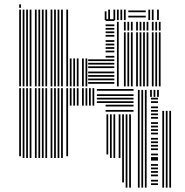

<svg xmlns="http://www.w3.org/2000/svg" viewBox="-20 -724 847 880"><path d="M76 -8H68V-320H76ZM92 0H84V-320H92ZM108 0H100V-320H108ZM124 0H116V-320H124ZM148 0H140V-320H148ZM164 0H156V-320H164ZM180 0H172V-320H180ZM196 0H188V-320H196ZM220 0H212V-320H220ZM236 0H228V-320H236ZM252 0H244V-320H252ZM268 0H260V-320H268ZM292 -8H284V-320H292ZM308 -240H300V-320H308ZM324 -240H316V-320H324ZM340 -240H332V-320H340ZM364 -240H356V-320H364ZM380 -240H372V-320H380ZM396 -240H388V-320H396ZM412 -240H404V-320H412ZM476 -16H468V-200H476ZM492 0H484V-200H492ZM508 0H500V-200H508ZM532 0H524V-200H532ZM548 112H540V-200H548ZM564 136H556V-200H564ZM580 136H572V-200H580ZM592 -212H464V-220H592ZM592 -236H464V-244H592ZM592 -252H424V-260H592ZM592 -268H424V-276H592ZM592 -284H424V-292H592ZM592 -308H424V-316H592ZM620 136H612V-280H620ZM636 136H628V-280H636ZM652 136H644V-280H652ZM704 124H672V116H704ZM704 108H672V100H704ZM704 84H672V76H704ZM704 68H672V60H704ZM704 52H672V44H704ZM704 36H672V28H704ZM704 12H672V4H704ZM704 4H672V-4H704ZM704 -12H672V-20H704ZM704 -36H672V-44H704ZM704 -52H672V-60H704ZM704 -68H672V-76H704ZM704 -84H672V-92H704ZM704 -108H672V-116H704ZM704 -124H672V-132H704ZM704 -140H672V-148H704ZM704 -156H672V-164H704ZM704 -180H672V-188H704ZM704 -196H672V-204H704ZM704 -212H672V-220H704ZM704 -228H672V-236H704ZM704 -252H672V-260H704ZM704 -268H672V-276H704ZM620 -280H612V-312H620ZM636 -280H628V-312H636ZM652 -280H644V-312H652ZM676 -280H668V-312H676ZM692 -280H684V-312H692ZM708 -280H700V-312H708ZM732 136H724V-216H732ZM748 136H740V-216H748ZM764 136H756V-216H764ZM76 -328H68V-632H76ZM92 -328H84V-632H92ZM108 -328H100V-632H108ZM124 -328H116V-632H124ZM148 -328H140V-632H148ZM164 -328H156V-632H164ZM180 -328H172V-632H180ZM196 -328H188V-632H196ZM220 -328H212V-632H220ZM236 -328H228V-632H236ZM252 -328H244V-632H252ZM268 -328H260V-632H268ZM292 -328H284V-632H292ZM308 -328H300V-456H308ZM324 -328H316V-456H324ZM340 -328H332V-456H340ZM364 -328H356V-456H364ZM380 -328H372V-456H380ZM504 -340H384V-348H504ZM504 -356H384V-364H504ZM504 -372H384V-380H504ZM504 -388H384V-396H504ZM504 -412H384V-420H504ZM504 -428H384V-436H504ZM504 -444H384V-452H504ZM504 -460H464V-468H504ZM504 -484H464V-492H504ZM504 -500H464V-508H504ZM504 -516H464V-524H504ZM504 -532H464V-540H504ZM504 -556H464V-564H504ZM504 -572H464V-580H504ZM504 -588H464V-596H504ZM504 -604H464V-612H504ZM504 -628H464V-636H504ZM524 -328H516V-624H524ZM556 -328H548V-576H556ZM572 -328H564V-576H572ZM588 -328H580V-576H588ZM612 -328H604V-576H612ZM628 -328H620V-576H628ZM644 -328H636V-576H644ZM660 -328H652V-576H660ZM684 -328H676V-576H684ZM700 -328H692V-576H700ZM716 -328H708V-576H716ZM556 -584H548V-624H556ZM572 -584H564V-624H572ZM588 -584H580V-624H588ZM612 -584H604V-624H612ZM628 -584H620V-624H628ZM644 -584H636V-624H644ZM660 -584H652V-624H660ZM684 -584H676V-624H684ZM700 -584H692V-624H700ZM716 -584H708V-624H716ZM76 -632H68V-680H76ZM92 -632H84V-680H92ZM108 -632H100V-680H108ZM124 -632H116V-680H124ZM148 -632H140V-680H148ZM164 -632H156V-680H164ZM180 -632H172V-680H180ZM196 -632H188V-680H196ZM220 -632H212V-680H220ZM236 -632H228V-680H236ZM252 -632H244V-680H252ZM268 -632H260V-680H268ZM292 -632H284V-680H292ZM468 -632H460V-672H468ZM484 -632H476V-680H484ZM508 -632H500V-680H508ZM524 -632H516V-680H524ZM540 -632H532V-680H540ZM556 -632H548V-680H556ZM648 -644H568V-652H648ZM648 -668H568V-676H648ZM668 -632H660V-680H668ZM684 -632H676V-680H684ZM708 -632H700V-680H708ZM76 -688H68V-704H76Z"/></svg>

Font: Rubik Lines
Style: Regular
Weight: 400
Designer: Hubert and Fischer, NaN
Foundry: Hubert and Fischer, NaN
Version: Version 2.201